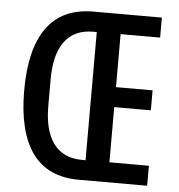

<svg xmlns="http://www.w3.org/2000/svg" viewBox="-51 -746 742 794"><g transform="rotate(5 320.0 -349.0)"><path d="M48 -349Q48 -521 112 -609.5Q176 -698 305 -698H589V-615H425V-395H577V-312H425V-83H589V0H305Q176 0 112 -88.5Q48 -177 48 -349ZM311 -83H326V-615H311Q233 -615 193 -561Q153 -507 153 -405V-293Q153 -191 193 -137Q233 -83 311 -83Z"/></g></svg>

Font: Writer Medium
Style: Regular
Weight: 500
Monospace: yes
Designer: Mike Abbink, Paul van der Laan, Pieter van Rosmalen
Foundry: Bold Monday
Version: Version 2.001 2020